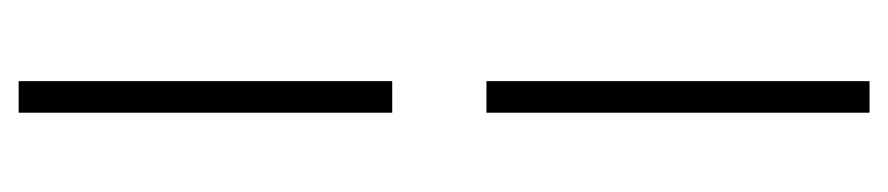

<svg xmlns="http://www.w3.org/2000/svg" viewBox="-397 -329 962 208"><g transform="rotate(90 84.0 -225.0)"><path d="M67.9 235.8V-168.9H102.1V235.8ZM67.9 -271V-686H102.1V-271Z"/></g></svg>

Font: Halibut Thin
Style: Regular
Weight: 250
Designer: Matteo Maggi
Foundry: Collletttivo
Version: Version 3.080 | FøM Fix